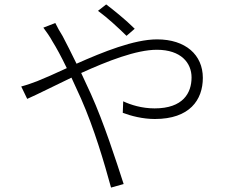

<svg xmlns="http://www.w3.org/2000/svg" viewBox="-20 -809 1040 868"><path d="M589 -679C550 -718 492 -765 460 -789L423 -760C467 -728 512 -686 552 -647ZM176 -684C189 -667 207 -641 217 -622C234 -595 257 -553 282 -501C228 -476 181 -455 148 -442C130 -435 99 -424 76 -418L103 -362C151 -383 223 -420 303 -458C317 -428 331 -397 346 -364C406 -228 451 -74 482 39L539 23C504 -85 450 -253 391 -384C377 -415 362 -447 347 -479C466 -533 596 -584 689 -584C799 -584 846 -524 846 -459C846 -389 808 -319 679 -319C621 -319 571 -335 537 -351L535 -299C572 -285 625 -271 680 -271C837 -271 897 -357 897 -457C897 -561 819 -631 690 -631C586 -631 445 -574 326 -521C303 -568 281 -612 263 -646C252 -663 237 -690 230 -705Z"/></svg>

Font: Noto Sans CJK KR Light
Style: Regular
Weight: 300
Designer: Ryoko NISHIZUKA (kana & ideographs); Paul D. Hunt (Latin, Greek & Cyrillic); Wenlong ZHANG (bopomofo); Sandoll Communica
Foundry: Adobe Systems Incorporated
Version: Version 1.004;PS 1.004;hotconv 1.0.82;makeotf.lib2.5.63406